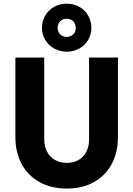

<svg xmlns="http://www.w3.org/2000/svg" viewBox="-20 -1039 740 1066"><path d="M65.4 -278.3V-719.7H225.6V-265.6Q225.6 -226.1 241.5 -196.3Q257.3 -166.5 285.6 -150.6Q314 -134.8 350.6 -134.8Q388.2 -134.8 416.3 -150.9Q444.3 -167 459.5 -196.8Q474.6 -226.6 474.6 -265.6V-719.7H634.8V-278.3Q634.8 -192.4 599.9 -127.7Q564.9 -63 500.7 -27.6Q436.5 7.8 350.6 7.8Q264.6 7.8 200.2 -27.6Q135.7 -63 100.6 -127.7Q65.4 -192.4 65.4 -278.3ZM212.9 -883.8Q212.9 -921.9 231.2 -952.6Q249.5 -983.4 280.5 -1001Q311.5 -1018.6 349.6 -1018.6Q388.7 -1018.6 420.2 -1001Q451.7 -983.4 469.5 -952.6Q487.3 -921.9 487.3 -883.8Q487.3 -847.2 469.5 -817.1Q451.7 -787.1 420.2 -769.5Q388.7 -752 349.6 -752Q312 -752 280.8 -769.5Q249.5 -787.1 231.2 -817.4Q212.9 -847.7 212.9 -883.8ZM400.4 -883.8Q400.9 -906.2 386.5 -920.7Q372.1 -935.1 349.6 -934.6Q328.1 -935.1 314 -920.7Q299.8 -906.2 299.8 -883.8Q299.8 -862.8 314.2 -848.4Q328.6 -834 349.6 -834Q372.1 -834 386.5 -848.1Q400.9 -862.3 400.4 -883.8Z"/></svg>

Font: Reddit Sans Strawberry ExBold
Style: Regular
Weight: 800
Designer: Stephen Hutchings
Foundry: Reddit
Version: Version 1.013